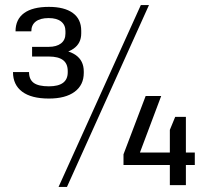

<svg xmlns="http://www.w3.org/2000/svg" viewBox="-20 -727 815 754"><path d="M172 -340Q103 -340 67 -367Q31 -394 31 -444H94Q94 -415 112.5 -401.5Q131 -388 172 -388Q246 -388 246 -443V-448Q246 -477 227.5 -491Q209 -505 172 -505H106V-543H171Q202 -543 219.5 -556.5Q237 -570 237 -595V-605Q237 -629 220 -642.5Q203 -656 171 -656Q138 -656 120.5 -642.5Q103 -629 103 -604H41Q41 -651 74.5 -675.5Q108 -700 172 -700Q233 -700 266 -676Q299 -652 299 -606V-596Q299 -557 269 -536Q239 -515 189 -515V-533Q245 -533 277 -511Q309 -489 309 -446V-441Q309 -393 273 -366.5Q237 -340 172 -340ZM533 -707H565L243 7H210ZM465 -121 552 -350H613L516 -92L489 -128H745V-79H465ZM647 -217 668 -268H710V0H647Z"/></svg>

Font: Pathway Extreme 28pt Light
Style: Regular
Weight: 300
Designer: Eduardo Rodriguez Tunni
Foundry: Eduardo Rodriguez Tunni
Version: Version 1.001;gftools[0.9.26]